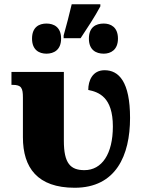

<svg xmlns="http://www.w3.org/2000/svg" viewBox="-20 -875 702 905"><path d="M280 -695H360C391 -742 427 -796 453 -845V-855H318C308 -811 292 -751 280 -708ZM199 -622C234 -622 268 -640 268 -693C268 -747 234 -764 199 -764C164 -764 131 -747 131 -693C131 -640 164 -622 199 -622ZM469 -622C502 -622 536 -640 536 -693C536 -747 502 -764 469 -764C432 -764 399 -747 399 -693C399 -640 432 -622 469 -622ZM332 10C527 10 593 -143 593 -319C593 -490 540 -544 473 -544C416 -544 396 -495 396 -451C446 -441 512 -417 512 -279C512 -149 460 -73 378 -73C312 -73 281 -105 281 -211V-536H34V-475H40C81 -475 88 -460 88 -415V-228C88 -84 157 10 332 10Z"/></svg>

Font: UArctic Serif Black
Style: Regular
Weight: 900
Designer: Customization by Puisto advertising & original work Monotype Design Team
Foundry: Monotype Imaging Inc.
Version: Version 2.004